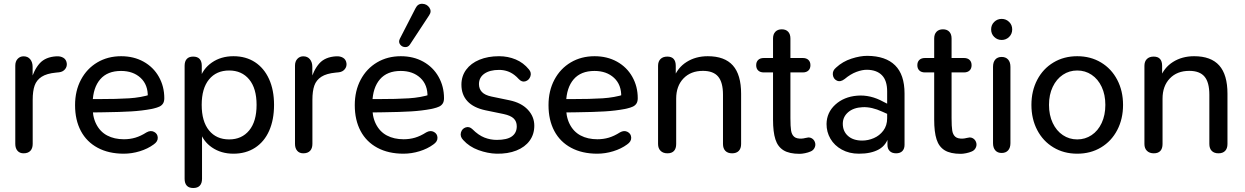

<svg xmlns="http://www.w3.org/2000/svg" viewBox="-20 -788 6457 996"><path d="M59.3 -41.8V-447.4Q59.3 -469.7 71.7 -482.8Q84.1 -495.9 102.3 -495.9Q124.2 -495.9 136.7 -480.6Q149.2 -465.3 149.2 -441.2V-364.7H138.6Q155.7 -425.7 185.7 -459.2Q215.7 -492.7 273 -495.9Q293.8 -497.1 308.6 -488.3Q323.5 -479.5 326.3 -460.1Q328.6 -442.7 317.5 -429Q306.3 -415.3 286.7 -413L270.7 -411.4Q222.3 -406.8 195.9 -389.7Q169.6 -372.5 159.6 -344Q149.6 -315.6 149.6 -270.1V-41.8Q149.6 -18.3 137.5 -5.5Q125.4 7.3 102.3 7.3Q82.2 7.3 70.8 -5.8Q59.3 -18.9 59.3 -41.8Z M369.4 -242.5Q369.4 -316.9 400 -374.5Q430.6 -432.1 484.9 -464.3Q539.1 -496.4 608.3 -496.4Q673.8 -496.4 724.8 -468.1Q775.8 -439.7 804 -389.7Q832.3 -339.7 832.3 -278.8Q832.3 -261.4 825.6 -251Q818.9 -240.7 807.1 -235.1Q795.2 -229.5 776.1 -225L765.8 -222.7Q717.2 -213.5 661.3 -210.1Q605.3 -206.7 515.1 -205.5Q479.2 -205.5 442.3 -204.5L444 -274H486.8Q587.3 -274 649.6 -278Q711.9 -282 762.9 -298.3L746.6 -285Q748.4 -347.7 709.6 -383.9Q670.7 -420 607.9 -420Q537.4 -420 500.1 -376.9Q462.8 -333.7 460.6 -256.6L460.2 -244.1Q458.7 -184.6 479 -144.6Q499.2 -104.5 536.1 -85.1Q573 -65.6 622.7 -65.6Q654.3 -65.6 682.2 -73.9Q710.2 -82.2 740.1 -101.3Q761.5 -113.4 779.6 -103.8Q797.7 -94.2 798.4 -73.9Q799.2 -53.6 777.1 -38.6Q746.4 -16 705.1 -3.4Q663.8 9.3 622.1 9.3Q543.9 9.3 486.7 -21.4Q429.6 -52 399.5 -108.6Q369.4 -165.3 369.4 -242.5Z M937.7 139.6V-446.7Q937.7 -469.9 948.9 -482.1Q960 -494.4 981.9 -494.4Q1004.4 -494.4 1015.6 -482.1Q1026.7 -469.9 1026.7 -446.7V-356.7L1015.7 -375.5Q1031.5 -430.7 1078.9 -463.5Q1126.3 -496.4 1191 -496.4Q1255.3 -496.4 1302.6 -465.6Q1349.8 -434.8 1375.7 -377.9Q1401.6 -321.1 1401.6 -243.9Q1401.6 -166.6 1376.2 -109.5Q1350.8 -52.4 1303.1 -21.6Q1255.3 9.3 1191 9.3Q1127 9.3 1079.8 -23Q1032.7 -55.2 1016.3 -109.7H1028V139.6Q1028 162.7 1016.5 175Q1005.1 187.3 982.5 187.3Q960 187.3 948.9 175Q937.7 162.7 937.7 139.6ZM1311 -243.9Q1311 -329.7 1272.6 -376Q1234.2 -422.3 1168.7 -422.3Q1102.4 -422.3 1064.4 -376Q1026.3 -329.7 1026.3 -243.9Q1026.3 -158 1064.4 -111.4Q1102.4 -64.8 1168.7 -64.8Q1234.2 -64.8 1272.6 -111.4Q1311 -158 1311 -243.9Z M1510.3 -41.8V-447.4Q1510.3 -469.7 1522.7 -482.8Q1535.1 -495.9 1553.3 -495.9Q1575.2 -495.9 1587.7 -480.6Q1600.2 -465.3 1600.2 -441.2V-364.7H1589.6Q1606.7 -425.7 1636.7 -459.2Q1666.7 -492.7 1724 -495.9Q1744.8 -497.1 1759.6 -488.3Q1774.5 -479.5 1777.3 -460.1Q1779.6 -442.7 1768.5 -429Q1757.3 -415.3 1737.7 -413L1721.7 -411.4Q1673.3 -406.8 1646.9 -389.7Q1620.6 -372.5 1610.6 -344Q1600.6 -315.6 1600.6 -270.1V-41.8Q1600.6 -18.3 1588.5 -5.5Q1576.4 7.3 1553.3 7.3Q1533.2 7.3 1521.8 -5.8Q1510.3 -18.9 1510.3 -41.8Z M1820.4 -242.5Q1820.4 -316.9 1851 -374.5Q1881.6 -432.1 1935.9 -464.3Q1990.1 -496.4 2059.3 -496.4Q2124.8 -496.4 2175.8 -468.1Q2226.8 -439.7 2255 -389.7Q2283.3 -339.7 2283.3 -278.8Q2283.3 -261.4 2276.6 -251Q2269.9 -240.7 2258.1 -235.1Q2246.2 -229.5 2227.1 -225L2216.8 -222.7Q2168.2 -213.5 2112.3 -210.1Q2056.3 -206.7 1966.1 -205.5Q1930.2 -205.5 1893.3 -204.5L1895 -274H1937.8Q2038.3 -274 2100.6 -278Q2162.9 -282 2213.9 -298.3L2197.6 -285Q2199.4 -347.7 2160.6 -383.9Q2121.7 -420 2058.9 -420Q1988.4 -420 1951.1 -376.9Q1913.8 -333.7 1911.6 -256.6L1911.2 -244.1Q1909.7 -184.6 1930 -144.6Q1950.2 -104.5 1987.1 -85.1Q2024 -65.6 2073.7 -65.6Q2105.3 -65.6 2133.2 -73.9Q2161.2 -82.2 2191.1 -101.3Q2212.5 -113.4 2230.6 -103.8Q2248.7 -94.2 2249.4 -73.9Q2250.2 -53.6 2228.1 -38.6Q2197.4 -16 2156.1 -3.4Q2114.8 9.3 2073.1 9.3Q1994.9 9.3 1937.7 -21.4Q1880.6 -52 1850.5 -108.6Q1820.4 -165.3 1820.4 -242.5ZM2054.1 -586.8 2135.7 -745.5Q2147.5 -769.3 2171 -768.3Q2194.5 -767.4 2207.5 -748.3Q2220.4 -729.1 2206.2 -708.6L2106.6 -557Q2097.2 -542.7 2081 -543.7Q2064.8 -544.6 2055.4 -557.6Q2046 -570.5 2054.1 -586.8Z M2382.7 -61.8Q2365.6 -79.7 2371 -100.1Q2376.5 -120.5 2395.5 -127Q2414.5 -133.6 2431 -117.5Q2461.9 -86.6 2493 -74.4Q2524.1 -62.3 2557.1 -62.3Q2610.5 -62.3 2635.6 -80.6Q2660.7 -98.8 2660.7 -132.8Q2660.7 -157.8 2645 -173.2Q2629.3 -188.6 2592.4 -196.5L2498.7 -215.8Q2436.3 -229 2405 -262.8Q2373.6 -296.6 2373.6 -348.7Q2373.6 -392.9 2398.2 -426.4Q2422.8 -459.9 2467 -478.1Q2511.2 -496.4 2568.9 -496.4Q2614.8 -496.4 2655.1 -479.6Q2695.4 -462.8 2723.9 -427.8Q2738.2 -410.9 2731.3 -391.5Q2724.5 -372.2 2705.9 -366.3Q2687.2 -360.3 2670.7 -378.3Q2660.6 -389.6 2649.3 -398.3Q2630.8 -412.6 2610.7 -419Q2590.6 -425.4 2569.1 -425.4Q2520.7 -425.4 2492.6 -405.7Q2464.6 -386 2464.6 -351.6Q2464.6 -327.3 2479.9 -310.8Q2495.3 -294.4 2529.4 -287.2L2623 -267.8Q2684.3 -255 2718 -219.1Q2751.7 -183.2 2751.7 -136Q2751.7 -91.3 2727.5 -58.1Q2703.4 -25 2658.9 -7.2Q2614.4 10.5 2555.4 9.3Q2509.7 8 2461.9 -9.4Q2414.1 -26.9 2382.7 -61.8Z M2825.4 -242.5Q2825.4 -316.9 2856 -374.5Q2886.6 -432.1 2940.9 -464.3Q2995.1 -496.4 3064.3 -496.4Q3129.8 -496.4 3180.8 -468.1Q3231.8 -439.7 3260 -389.7Q3288.3 -339.7 3288.3 -278.8Q3288.3 -261.4 3281.6 -251Q3274.9 -240.7 3263.1 -235.1Q3251.2 -229.5 3232.1 -225L3221.8 -222.7Q3173.2 -213.5 3117.3 -210.1Q3061.3 -206.7 2971.1 -205.5Q2935.2 -205.5 2898.3 -204.5L2900 -274H2942.8Q3043.3 -274 3105.6 -278Q3167.9 -282 3218.9 -298.3L3202.6 -285Q3204.4 -347.7 3165.6 -383.9Q3126.7 -420 3063.9 -420Q2993.4 -420 2956.1 -376.9Q2918.8 -333.7 2916.6 -256.6L2916.2 -244.1Q2914.7 -184.6 2935 -144.6Q2955.2 -104.5 2992.1 -85.1Q3029 -65.6 3078.7 -65.6Q3110.3 -65.6 3138.2 -73.9Q3166.2 -82.2 3196.1 -101.3Q3217.5 -113.4 3235.6 -103.8Q3253.7 -94.2 3254.4 -73.9Q3255.2 -53.6 3233.1 -38.6Q3202.4 -16 3161.1 -3.4Q3119.8 9.3 3078.1 9.3Q2999.9 9.3 2942.7 -21.4Q2885.6 -52 2855.5 -108.6Q2825.4 -165.3 2825.4 -242.5Z M3393.7 -41.1V-446.7Q3393.7 -469.2 3406.4 -481.8Q3419.1 -494.4 3441.7 -494.4Q3463.6 -494.4 3474.5 -482.3Q3485.5 -470.2 3485.5 -446.7V-366L3474.5 -381.7Q3494.7 -437 3542 -466.7Q3589.2 -496.4 3651.5 -496.4Q3739.1 -496.4 3781.8 -448.4Q3824.5 -400.4 3824.5 -301.7V-41.1Q3824.5 -17.9 3812.4 -5.3Q3800.3 7.3 3777.8 7.3Q3755.3 7.3 3742.9 -5.3Q3730.5 -17.9 3730.5 -41.1V-296.5Q3730.5 -361 3705.4 -390.7Q3680.4 -420.4 3626.4 -420.4Q3563.2 -420.4 3525.5 -381.1Q3487.7 -341.7 3487.7 -276.1V-41.1Q3487.7 -17.5 3476.3 -5.1Q3464.8 7.3 3442.3 7.3Q3419.8 7.3 3406.8 -5.6Q3393.7 -18.5 3393.7 -41.1Z M3990.1 -167.4V-412.3H3942.3Q3923.5 -412.3 3913.1 -422.3Q3902.7 -432.3 3902.7 -449.7Q3902.7 -467.1 3913.1 -477.1Q3923.5 -487.1 3942.3 -487.1H3990.1V-588.2Q3990.1 -610.7 4002.2 -623.3Q4014.3 -635.9 4035.5 -635.9Q4056.8 -635.9 4068.6 -623.3Q4080.3 -610.7 4080.3 -588.2V-487.1H4144.6Q4163.3 -487.1 4173.7 -477.1Q4184.1 -467.1 4184.1 -449.7Q4184.1 -432.3 4173.7 -422.3Q4163.3 -412.3 4144.6 -412.3H4080.3V-175.2Q4080.3 -131.9 4083.7 -110.9Q4087 -89.8 4099.6 -78.7Q4112.3 -67.6 4139.6 -69.1Q4149.6 -69.8 4157.7 -72.1Q4165.3 -74.1 4172.6 -74.8Q4184.8 -75.6 4195.2 -67.7Q4205.6 -59.8 4208.9 -45.3Q4211.5 -32.4 4204.9 -20Q4198.3 -7.5 4184.4 -2Q4172.4 3.4 4156 6.7Q4139.6 10 4128.2 10Q4074.4 10 4044.5 -8.4Q4014.6 -26.8 4002.4 -65.1Q3990.1 -103.4 3990.1 -167.4Z M4267.7 -145Q4268.5 -204.3 4313 -245.1Q4357.6 -285.9 4426.3 -291.7Q4495.1 -297.5 4562.7 -260L4596 -243.2L4593 -192.6L4556.7 -208.8Q4501.8 -234.2 4454.7 -232Q4407.5 -229.8 4379.7 -205.8Q4352 -181.7 4352 -146.1Q4352 -106.9 4378.9 -82.9Q4405.8 -58.8 4452.8 -58.8Q4483.3 -58.8 4512.8 -71.5Q4542.4 -84.1 4562.2 -110.3Q4582.1 -136.6 4582.1 -174.7V-313.7Q4582.1 -370.2 4555 -397.8Q4527.9 -425.3 4477.9 -426.1Q4453.1 -426.4 4422.7 -415.1Q4392.3 -403.8 4361.6 -378.1Q4339.5 -361.1 4321.2 -369.8Q4302.9 -378.6 4300.4 -400.1Q4297.9 -421.7 4317.5 -437.7Q4351.3 -469 4397 -483.8Q4442.6 -498.6 4479.6 -498.3Q4574.3 -497.5 4623.3 -449.1Q4672.3 -400.7 4672.3 -303.1V-36.7Q4672.3 -16.3 4661.1 -4.5Q4649.8 7.3 4628.5 7.3Q4607.2 7.3 4595.5 -4.4Q4583.7 -16 4583.7 -36V-88.9H4592.8Q4580.3 -36 4539.4 -13.2Q4498.5 9.6 4435.4 9.3Q4385.5 9.3 4347 -11.9Q4308.5 -33 4287.9 -68.3Q4267.4 -103.6 4267.7 -145Z M4826.1 -167.4V-412.3H4778.3Q4759.5 -412.3 4749.1 -422.3Q4738.7 -432.3 4738.7 -449.7Q4738.7 -467.1 4749.1 -477.1Q4759.5 -487.1 4778.3 -487.1H4826.1V-588.2Q4826.1 -610.7 4838.2 -623.3Q4850.3 -635.9 4871.5 -635.9Q4892.8 -635.9 4904.6 -623.3Q4916.3 -610.7 4916.3 -588.2V-487.1H4980.6Q4999.3 -487.1 5009.7 -477.1Q5020.1 -467.1 5020.1 -449.7Q5020.1 -432.3 5009.7 -422.3Q4999.3 -412.3 4980.6 -412.3H4916.3V-175.2Q4916.3 -131.9 4919.7 -110.9Q4923 -89.8 4935.6 -78.7Q4948.3 -67.6 4975.6 -69.1Q4985.6 -69.8 4993.7 -72.1Q5001.3 -74.1 5008.6 -74.8Q5020.8 -75.6 5031.2 -67.7Q5041.6 -59.8 5044.9 -45.3Q5047.5 -32.4 5040.9 -20Q5034.3 -7.5 5020.4 -2Q5008.4 3.4 4992 6.7Q4975.6 10 4964.2 10Q4910.4 10 4880.5 -8.4Q4850.6 -26.8 4838.4 -65.1Q4826.1 -103.4 4826.1 -167.4Z M5131.3 -45.3V-441.1Q5131.3 -465.9 5143.1 -479.2Q5154.8 -492.6 5176.1 -492.6Q5197.4 -492.6 5209.5 -479.2Q5221.6 -465.9 5221.6 -441.1V-45.3Q5221.6 -21.2 5209.5 -7.8Q5197.4 5.5 5176.1 5.5Q5154.8 5.5 5143.1 -8Q5131.3 -21.5 5131.3 -45.3ZM5121.5 -635.4Q5121.5 -658.8 5137.6 -674.4Q5153.6 -690 5176.1 -690Q5198.7 -690 5214.7 -674.4Q5230.8 -658.8 5230.8 -635.4Q5230.8 -612 5214.7 -596.3Q5198.7 -580.7 5176.1 -580.7Q5153.6 -580.7 5137.6 -596.3Q5121.5 -612 5121.5 -635.4Z M5330.5 -243.9Q5330.5 -316.3 5360.6 -373.9Q5390.7 -431.5 5444.8 -463.9Q5498.8 -496.4 5568.2 -496.4Q5637.5 -496.4 5691.6 -463.9Q5745.6 -431.5 5775.7 -373.9Q5805.8 -316.3 5805.8 -243.9Q5805.8 -170.9 5775.7 -113.3Q5745.6 -55.6 5691.6 -23.2Q5637.5 9.3 5568.2 9.3Q5498.8 9.3 5444.8 -23.2Q5390.7 -55.6 5360.6 -113.3Q5330.5 -170.9 5330.5 -243.9ZM5714 -243.9Q5714 -296.9 5695 -337.3Q5676 -377.8 5642.7 -400.1Q5609.5 -422.3 5568.2 -422.3Q5526.8 -422.3 5493.6 -400.1Q5460.3 -377.8 5441 -337.3Q5421.7 -296.9 5421.7 -243.9Q5421.7 -190.9 5441 -150.1Q5460.3 -109.3 5493.6 -87.1Q5526.8 -64.8 5568.2 -64.8Q5609.5 -64.8 5642.7 -87.1Q5676 -109.3 5695 -150.1Q5714 -190.9 5714 -243.9Z M5916.7 -41.1V-446.7Q5916.7 -469.2 5929.4 -481.8Q5942.1 -494.4 5964.7 -494.4Q5986.6 -494.4 5997.5 -482.3Q6008.5 -470.2 6008.5 -446.7V-366L5997.5 -381.7Q6017.7 -437 6065 -466.7Q6112.2 -496.4 6174.5 -496.4Q6262.1 -496.4 6304.8 -448.4Q6347.5 -400.4 6347.5 -301.7V-41.1Q6347.5 -17.9 6335.4 -5.3Q6323.3 7.3 6300.8 7.3Q6278.3 7.3 6265.9 -5.3Q6253.5 -17.9 6253.5 -41.1V-296.5Q6253.5 -361 6228.4 -390.7Q6203.4 -420.4 6149.4 -420.4Q6086.2 -420.4 6048.5 -381.1Q6010.7 -341.7 6010.7 -276.1V-41.1Q6010.7 -17.5 5999.3 -5.1Q5987.8 7.3 5965.3 7.3Q5942.8 7.3 5929.8 -5.6Q5916.7 -18.5 5916.7 -41.1Z"/></svg>

Font: SN Pro Thin
Style: Regular
Weight: 200
Designer: Tobias Whetton
Foundry: Supernotes
Version: Version 1.003;Glyphs 3.3 (3324)